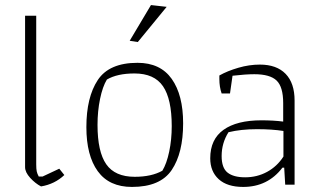

<svg xmlns="http://www.w3.org/2000/svg" viewBox="-20 -729 1260 758"><path d="M79 -69V-667H123V-80Q123 -62 125 -52.5Q127 -43 133 -32H148L214 -63L234 -38Q196 -2 142 7Q119 -5 99 -27Q79 -49 79 -69Z M492 -568 576 -709 638 -702 524 -563ZM321 -227Q321 -345 366 -413Q411 -481 523 -481Q613 -481 658 -417.5Q703 -354 703 -242Q703 -125 658 -58Q613 9 501 9Q411 9 366 -53Q321 -115 321 -227ZM621 -55Q638 -83 648 -130.5Q658 -178 658 -231Q658 -338 623.5 -388.5Q589 -439 511 -439Q443 -439 402 -415Q385 -387 375 -338.5Q365 -290 365 -236Q365 -130 399.5 -80.5Q434 -31 512 -31Q578 -31 621 -55Z M810 -104Q810 -179 862.5 -216.5Q915 -254 1012 -254Q1060 -254 1098 -249V-322Q1098 -386 1072 -411Q1046 -436 984 -436Q950 -436 898 -430L888 -360H855Q846 -386 846 -417V-431Q878 -449 921 -461.5Q964 -474 1006 -474Q1072 -474 1107.5 -437.5Q1143 -401 1143 -332V0H1106L1102 -67H1095Q1037 9 940 9Q877 9 843.5 -21.5Q810 -52 810 -104ZM1099 -111V-212Q1054 -219 994 -219Q932 -219 882 -207Q855 -164 855 -113Q855 -66 878.5 -47.5Q902 -29 948 -29Q995 -29 1034.5 -50.5Q1074 -72 1099 -111Z"/></svg>

Font: Athiti Light
Style: Regular
Weight: 300
Designer: CadsonDemak Team
Foundry: CadsonDemak
Version: Version 1.032